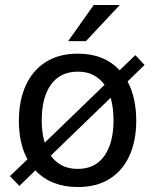

<svg xmlns="http://www.w3.org/2000/svg" viewBox="-20 -743 626 773"><path d="M293.5 10Q185.5 10 122.5 -57L58 5.5L20 -34L90.5 -101.5Q56 -165 56 -256.5Q56 -337.5 83.5 -398.5Q111 -459.5 164 -493.2Q217 -527 293.5 -527Q399.5 -527 461.5 -460L525 -521L562 -481.5L493.5 -415Q528.5 -350.5 528.5 -256.5Q528.5 -177.5 501.8 -117.5Q475 -57.5 422.8 -23.8Q370.5 10 293.5 10ZM148 -258.5Q148 -208 160 -168.5L401 -401.5Q383.5 -426 357 -440.2Q330.5 -454.5 293.5 -454.5Q223 -454.5 185.5 -402.8Q148 -351 148 -258.5ZM293.5 -63Q363 -63 400 -115.2Q437 -167.5 437 -258.5Q437 -310 425.5 -349.5L184.5 -116.5Q202 -91.5 229 -77.2Q256 -63 293.5 -63ZM357.5 -723H462.5L326 -577.5H254.5Z"/></svg>

Font: Public Sans
Style: Regular
Weight: 400
Designer: The Public Sans project authors (U.S. Web Design System). Libre Franklin designed by Pablo Impallari and Rodrigo Fuenzal
Version: Version 1.008; ttfautohint (v1.8.1) -l 8 -r 50 -G 200 -x 14 